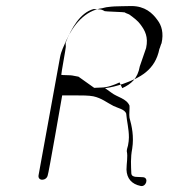

<svg xmlns="http://www.w3.org/2000/svg" viewBox="-20 -631 585 636"><path d="M138 -50C140 -50 186 -315 186 -315H229C251 -315 274 -315 289 -312C317 -306 334 -291 356 -280C370 -273 393 -269 398 -255C400 -229 407 -205 407 -176C407 -168 406 -159 404 -149C402 -142 400 -136 400 -130C404 -112 399 -89 399 -69C400 -40 416 -21 446 -15C464 -11 474 -42 454 -44C438 -46 416 -41 415 -57C414 -83 412 -108 418 -139C424 -179 417 -212 409 -241C407 -251 410 -272 409 -281C399 -305 368 -309 349 -324L328 -339C347 -341 369 -347 387 -353C443 -373 494 -398 508 -469C509 -469 514 -488 515 -487C523 -522 515 -547 502 -564C485 -588 460 -611 415 -611C415 -611 349 -610 349 -609C344 -608 336 -608 332 -607C332 -607 319 -604 320 -604C261 -597 222 -547 199 -496C192 -479 183 -463 179 -442C179 -441 108 -52 108 -52C103 -30 134 -31 138 -50ZM292 -340C292 -340 241 -376 240 -377C231 -379 226 -380 219 -381C218 -382 184 -382 183 -383C182 -384 199 -476 198 -476C198 -481 197 -487 198 -491C216 -536 245 -589 290 -601C290 -601 316 -600 316 -599C320 -598 323 -596 327 -594C327 -593 393 -591 393 -590C396 -587 409 -584 411 -581C423 -572 437 -562 446 -549C460 -530 472 -509 464 -472L443 -411C436 -371 415 -353 385 -339L376 -358C359 -350 336 -341 315 -341C307 -341 300 -340 292 -340Z"/></svg>

Font: Photofail
Style: It
Weight: 400
Foundry: Cannot Into Space Fonts
Version: Version 0.97